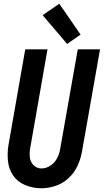

<svg xmlns="http://www.w3.org/2000/svg" viewBox="-20 -999 555 1027"><path d="M339 -764 208 -918 297 -979 411 -814ZM201 8Q157 8 116 -8.5Q75 -25 51 -59.5Q27 -94 22.5 -138.5Q18 -183 26 -227L115 -735H234L142 -209Q137 -184 139.5 -158.5Q142 -133 159.5 -115.5Q177 -98 202 -98Q228 -98 251 -114Q274 -130 286 -154Q298 -178 302 -203L396 -735H515L418 -185Q411 -147 394 -110.5Q377 -74 346 -45.5Q315 -17 276.5 -4.5Q238 8 201 8Z"/></svg>

Font: Iosevka SS08
Style: Bold Italic
Weight: 700
Italic angle: -10°
Monospace: yes
Designer: Belleve Invis
Foundry: Belleve Invis
Version: 2.1.0; ttfautohint (v1.8.2)